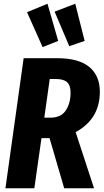

<svg xmlns="http://www.w3.org/2000/svg" viewBox="-20 -1003 552 1023"><path d="M383 -299 481 0H322L244 -267H201L163 0H9L106 -693H284Q399 -693 455.5 -646.5Q512 -600 512 -514Q512 -369 383 -299ZM216 -376H248Q305 -376 330.5 -414.5Q356 -453 356 -509Q356 -548 337.5 -565Q319 -582 279 -582H245ZM233 -983 290 -785 207 -752 124 -938ZM381 -983 431 -785 349 -757 271 -941Z"/></svg>

Font: Fira Sans Extra Condensed
Style: Bold Italic
Weight: 700
Width: 3
Italic angle: -8°
Designer: Carrois Corporate & Edenspiekermann AG
Foundry: Carrois Corporate GbR & Edenspiekermann AG
Version: Version 4.203